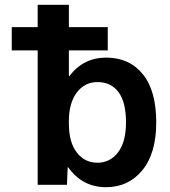

<svg xmlns="http://www.w3.org/2000/svg" viewBox="-20 -770 710 800"><path d="M29 -560V-657H137V-750H267V-657H429V-560H267V-453H269Q328 -530 422 -530Q519 -530 575 -461Q631 -392 631 -260Q631 -131 573 -60.5Q515 10 422 10Q323 10 264 -73H262L259 0H137V-560ZM505 -260Q505 -344 474 -386Q443 -428 386 -428Q333 -428 300 -384.5Q267 -341 267 -265V-255Q267 -177 300 -134.5Q333 -92 386 -92Q439 -92 472 -135.5Q505 -179 505 -260Z"/></svg>

Font: Mplus 1p Bold
Style: Bold
Weight: 700
Version: Version 1.061